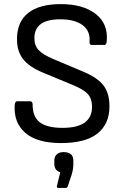

<svg xmlns="http://www.w3.org/2000/svg" viewBox="-20 -686 608 937"><path d="M277.8 12.2Q160.6 12.2 103.3 -37.8Q45.9 -87.9 51.8 -173.8Q53.2 -191.9 64 -191.9H127Q139.2 -191.9 139.2 -175.8Q139.2 -115.7 174.6 -88.9Q210 -62 285.2 -62Q429.2 -62 429.2 -165Q429.2 -203.6 409.2 -226.3Q389.2 -249 337.9 -270L190.9 -331.1Q122.1 -359.4 92 -398.4Q62 -437.5 63 -497.1Q63.5 -580.1 117.9 -623Q172.4 -666 276.9 -666Q384.8 -666 446.5 -618.4Q508.3 -570.8 501 -485.8Q499.5 -466.8 490.2 -466.8H425.8Q415.5 -466.8 417 -485.8Q420.4 -536.1 382.3 -564Q344.2 -591.8 273.9 -591.8Q149.4 -591.8 147.9 -502Q147 -465.3 167.7 -442.4Q188.5 -419.4 242.2 -397L387.2 -335.9Q456.5 -306.6 485.4 -268.6Q514.2 -230.5 514.2 -167Q514.2 -81.1 455.6 -34.4Q397 12.2 277.8 12.2ZM264.2 231Q256.3 231 257.8 222.2L273.9 154.8Q245.1 145.5 245.1 113.8V97.2Q245.1 78.6 257.1 67.4Q269 56.2 289.1 56.2Q337.9 56.2 337.9 97.2V115.2Q337.9 139.2 330.1 165L310.1 225.1Q307.6 231 299.8 231Z"/></svg>

Font: Sofia Sans
Style: Regular
Weight: 400
Designer: Botio Nikoltchev, Ani Petrova
Foundry: lettersoup
Version: Version 4.100